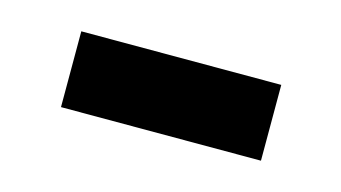

<svg xmlns="http://www.w3.org/2000/svg" viewBox="-31 -412 409 230"><g transform="rotate(15 174.0 -297.0)"><path d="M50 -344H298V-250H50Z"/></g></svg>

Font: Noto Sans Gurmukhi UI Medium
Style: Regular
Weight: 500
Designer: Jelle Bosma - Monotype Design Team
Foundry: Monotype Imaging Inc.
Version: Version 2.004; ttfautohint (v1.8.4.7-5d5b)